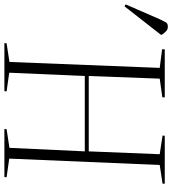

<svg xmlns="http://www.w3.org/2000/svg" viewBox="-100 -809 784 874"><g transform="rotate(90 292.0 -372.0)"><path d="M544 -366H201L186 -22L271 -10L270 0H51L52 -10L137 -23L164 -707L79 -718L80 -730H298V-719L213 -707L201 -384H544L557 -707L472 -720L473 -730H691V-720L606 -707L577 -22L662 -10L661 0H442L443 -10L528 -23ZM-116 -547 -125 -552 -57 -708Q-48 -727 -43 -735.5Q-38 -744 -23 -744Q-12 -744 -4 -737Q4 -730 13 -717V-712Z"/></g></svg>

Font: Display Extralight
Style: Italic
Weight: 200
Italic angle: -2°
Designer: Latin by Veronika Burian and Jose Scaglione. Greek by Irene Vlachou. Cyrillic by Vera Evstafieva
Foundry: TypeTogether
Version: Version 3.002